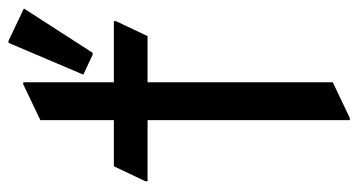

<svg xmlns="http://www.w3.org/2000/svg" viewBox="-213 -608 831 445"><g transform="rotate(-90 202.5 -385.5)"><path d="M146.5 9.8V-459H4.9V-463.9L39.6 -537.1H146.5V-707.5L229.5 -747.1H234.4V-537.1H376V-532.2L341.3 -459H234.4V-29.8L151.4 9.8ZM325.7 -781.2H330.6L405.3 -745.6L302.7 -586.4H297.9L252 -607.9Z"/></g></svg>

Font: Nova Square
Style: Book
Weight: 400
Designer: Wojciech Kalinowski "wmk69" (wmk69@o2.pl)
Foundry: Wojciech Kalinowski "wmk69" (wmk69@o2.pl)
Version: Version 3.1.0; 2021-05-23